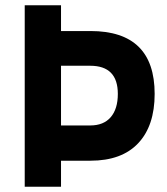

<svg xmlns="http://www.w3.org/2000/svg" viewBox="-20 -710 636 730"><path d="M323 -233Q374 -233 401 -264.5Q428 -296 428 -353Q428 -460 323 -460H212V-233ZM324 -99H212V0H74V-690H212V-592H324Q568 -592 568 -353Q568 -232 505.5 -165.5Q443 -99 324 -99Z"/></svg>

Font: Titillium Web
Style: Bold
Weight: 700
Version: Version 1.001;PS 57.000;hotconv 1.0.70;makeotf.lib2.5.55311